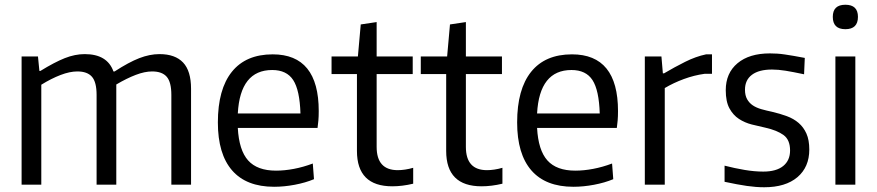

<svg xmlns="http://www.w3.org/2000/svg" viewBox="-20 -778 3696 809"><path d="M71 -540H140L146 -479H150Q210 -516 253 -533Q296 -550 337 -550Q432 -550 458 -477H463Q523 -516 567 -533Q611 -550 652 -550Q718 -550 751.5 -514.5Q785 -479 785 -404V0H702V-378Q702 -432 682.5 -454.5Q663 -477 621 -477Q590 -477 552 -462.5Q514 -448 470 -422V0H387V-378Q387 -432 367.5 -454.5Q348 -477 306 -477Q274 -477 235 -462Q196 -447 154 -421V0H71Z M1135 9Q1018 9 958 -60Q898 -129 898 -262Q898 -402 957 -475.5Q1016 -549 1129 -549Q1323 -549 1323 -310Q1323 -287 1321.5 -270Q1320 -253 1318 -239H982Q987 -145 1025.5 -102Q1064 -59 1143 -59Q1179 -59 1218.5 -66.5Q1258 -74 1298 -89L1303 -23Q1267 -8 1222 0.5Q1177 9 1135 9ZM1127 -483Q992 -483 982 -300H1246Q1243 -398 1215.5 -440.5Q1188 -483 1127 -483Z M1633 7Q1484 7 1484 -142V-466H1377V-540H1488L1500 -675L1567 -685V-540H1719V-466H1567V-159Q1567 -61 1656 -61Q1670 -61 1687 -63.5Q1704 -66 1721 -71V-4Q1675 7 1633 7Z M2009 7Q1860 7 1860 -142V-466H1753V-540H1864L1876 -675L1943 -685V-540H2095V-466H1943V-159Q1943 -61 2032 -61Q2046 -61 2063 -63.5Q2080 -66 2097 -71V-4Q2051 7 2009 7Z M2396 9Q2279 9 2219 -60Q2159 -129 2159 -262Q2159 -402 2218 -475.5Q2277 -549 2390 -549Q2584 -549 2584 -310Q2584 -287 2582.5 -270Q2581 -253 2579 -239H2243Q2248 -145 2286.5 -102Q2325 -59 2404 -59Q2440 -59 2479.5 -66.5Q2519 -74 2559 -89L2564 -23Q2528 -8 2483 0.5Q2438 9 2396 9ZM2388 -483Q2253 -483 2243 -300H2507Q2504 -398 2476.5 -440.5Q2449 -483 2388 -483Z M2697 -540H2767L2773 -469H2778Q2822 -495 2867 -517.5Q2912 -540 2955 -549H2980V-467H2949Q2905 -461 2861.5 -445Q2818 -429 2781 -407V0H2697Z M3200 11Q3166 11 3127.5 5.5Q3089 0 3033 -12V-80Q3076 -69 3117.5 -62Q3159 -55 3196 -55Q3251 -55 3280 -78.5Q3309 -102 3309 -144Q3309 -189 3281.5 -209Q3254 -229 3205 -240Q3177 -246 3147.5 -253.5Q3118 -261 3093.5 -277Q3069 -293 3053.5 -321.5Q3038 -350 3038 -398Q3038 -470 3087.5 -511.5Q3137 -553 3224 -553Q3240 -553 3255 -552Q3270 -551 3287 -548.5Q3304 -546 3324.5 -542.5Q3345 -539 3371 -534L3368 -465Q3321 -475 3290 -480Q3259 -485 3233 -485Q3178 -485 3148.5 -463Q3119 -441 3119 -400Q3119 -376 3128 -360Q3137 -344 3152 -334Q3167 -324 3188 -318Q3209 -312 3233 -307Q3267 -299 3295.5 -288.5Q3324 -278 3345 -260Q3366 -242 3378 -215Q3390 -188 3390 -148Q3390 -74 3340 -31.5Q3290 11 3200 11Z M3542 -655Q3489 -655 3489 -707Q3489 -758 3542 -758Q3595 -758 3595 -707Q3595 -655 3542 -655ZM3500 -540H3584V0H3500Z"/></svg>

Font: Encode Sans Narrow
Style: Regular
Weight: 400
Designer: Pablo Impallari, Andres Torresi
Foundry: Pablo Impallari, Andres Torresi
Version: Version 1.000; ttfautohint (v1.00) -l 8 -r 50 -G 200 -x 14 -